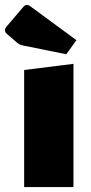

<svg xmlns="http://www.w3.org/2000/svg" viewBox="-48 -759 368 779"><path d="M50 0V-475L250 -500V0ZM221 -539 47 -574Q31 -577 21 -586L-24 -625Q-28 -631 -28 -637.5Q-28 -644 -19 -654L44 -728Q53 -739 60 -739Q67 -739 73 -735L262 -596Z"/></svg>

Font: Myanmar Thuriya
Style: Regular
Weight: 400
Designer: Danh Hong
Foundry: Google Inc.
Version: Version 2.00 November 23, 2015